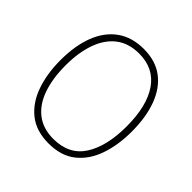

<svg xmlns="http://www.w3.org/2000/svg" viewBox="-190 -883 1051 1051"><g transform="rotate(45 335.5 -357.5)"><path d="M612 -358Q612 -254 583 -170.5Q554 -87 493 -38.5Q432 10 336 10Q239 10 178 -39Q117 -88 88 -171.5Q59 -255 59 -359Q59 -472 91 -554Q123 -636 185.5 -680.5Q248 -725 339 -725Q430 -725 490.5 -679.5Q551 -634 581.5 -551.5Q612 -469 612 -358ZM99 -359Q99 -258 125 -183Q151 -108 204 -67Q257 -26 336 -26Q457 -26 514.5 -115Q572 -204 572 -358Q572 -516 512.5 -602.5Q453 -689 339 -689Q258 -689 205 -648Q152 -607 125.5 -532.5Q99 -458 99 -359Z"/></g></svg>

Font: Noto Sans Sinhala UI SemiCondensed ExtraLight
Style: Regular
Weight: 200
Width: 4
Designer: Jelle Bosma - Monotype Design Team
Foundry: Monotype Imaging Inc.
Version: Version 2.006; ttfautohint (v1.8.4.7-5d5b)